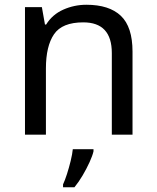

<svg xmlns="http://www.w3.org/2000/svg" viewBox="-20 -566 658 807"><path d="M343 -546Q439 -546 488 -499.5Q537 -453 537 -349V0H450V-343Q450 -472 330 -472Q241 -472 207 -422Q173 -372 173 -278V0H85V-536H156L169 -463H174Q200 -505 246 -525.5Q292 -546 343 -546ZM373 70Q369 88 356.5 115.5Q344 143 327.5 171Q311 199 293 221H245V209Q253 192 261.5 165.5Q270 139 277 110.5Q284 82 286 61H373Z"/></svg>

Font: Noto Sans Wancho
Style: Regular
Weight: 400
Designer: Monotype Design Team
Foundry: Monotype Imaging Inc.
Version: Version 2.001; ttfautohint (v1.8.4.7-5d5b)